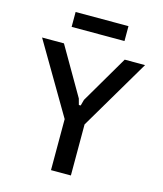

<svg xmlns="http://www.w3.org/2000/svg" viewBox="-143 -1116 1035 1221"><g transform="rotate(15 375.0 -506.0)"><path d="M181 -800 363 -486 374 -446H386L397 -486L581 -800H715L441 -336V0H310V-336L37 -800ZM201 -914V-1012H549V-914Z"/></g></svg>

Font: Martian Mono SemiExpanded Medium
Style: Regular
Weight: 500
Width: 6
Designer: Roman Shamin
Foundry: Evil Martians
Version: Version 1.000